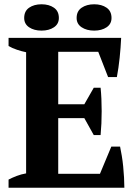

<svg xmlns="http://www.w3.org/2000/svg" viewBox="-20 -877 644 897"><path d="M20 0ZM546 -700Q544 -655 539 -607Q534 -559 526 -517H485L439 -635H252V-390H374L418 -467H450Q455 -418 455 -358Q455 -298 450 -246H418L374 -325H252V-65H447L500 -192H541Q545 -173 549 -149Q553 -125 555.5 -99.5Q558 -74 559.5 -48Q561 -22 561 0H20V-38Q37 -47 58 -55Q79 -63 102 -67V-633Q82 -637 59.5 -644.5Q37 -652 20 -662V-700ZM93 -793Q93 -825 116 -841Q139 -857 174 -857Q209 -857 232 -841Q255 -825 255 -793Q255 -765 232 -749.5Q209 -734 174 -734Q139 -734 116 -749.5Q93 -765 93 -793ZM338 -793Q338 -825 361.5 -841Q385 -857 420 -857Q455 -857 478 -841Q501 -825 501 -793Q501 -765 478 -749.5Q455 -734 420 -734Q385 -734 361.5 -749.5Q338 -765 338 -793Z"/></svg>

Font: PT Serif
Style: Bold
Weight: 700
Designer: A.Korolkova, O.Umpeleva, V.Yefimov
Foundry: ParaType Ltd
Version: Version 1.000W OFL; ttfautohint (v1.6)